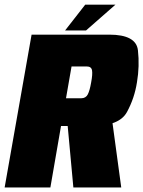

<svg xmlns="http://www.w3.org/2000/svg" viewBox="-48 -828 632 848"><path d="M-27.5 0H174.5L221.5 -271.5H358.5Q479 -271.5 512.5 -332.8Q546 -394 557 -465Q569 -536.5 561.2 -605.8Q553.5 -675 434.5 -675H91.5ZM276 0H487.5L444 -320.5L247.5 -309ZM243.5 -394 268 -534.5H335Q355.5 -534.5 358.5 -517.2Q361.5 -500 354.5 -463.5Q348.5 -428.5 339.8 -411.2Q331 -394 310.5 -394ZM239.5 -693.5H332L462 -807.5H328.5Z"/></svg>

Font: Anybody Condensed Black
Style: Italic
Weight: 900
Width: 3
Italic angle: -10°
Version: Version 1.113;gftools[0.9.25]